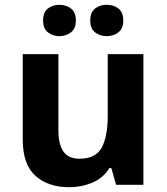

<svg xmlns="http://www.w3.org/2000/svg" viewBox="-20 -772 697 802"><path d="M579 -546V0H465L445 -70H437Q411 -28 365.5 -9Q320 10 269 10Q181 10 128 -37.5Q75 -85 75 -190V-546H224V-227Q224 -169 245 -139Q266 -109 312 -109Q380 -109 405 -155.5Q430 -202 430 -289V-546ZM160 -686Q160 -721 180 -736.5Q200 -752 228 -752Q256 -752 276.5 -736.5Q297 -721 297 -686Q297 -653 276.5 -637Q256 -621 228 -621Q200 -621 180 -637Q160 -653 160 -686ZM357 -686Q357 -721 377 -736.5Q397 -752 426 -752Q454 -752 474.5 -736.5Q495 -721 495 -686Q495 -653 474.5 -637Q454 -621 426 -621Q397 -621 377 -637Q357 -653 357 -686Z"/></svg>

Font: Noto Sans Ethiopic
Style: Bold
Weight: 700
Designer: Monotype Design Team
Foundry: Monotype Imaging Inc.
Version: Version 2.102; ttfautohint (v1.8.4.7-5d5b)